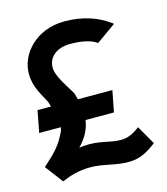

<svg xmlns="http://www.w3.org/2000/svg" viewBox="-95 -665 659 758"><g transform="rotate(-15 234.0 -285.5)"><path d="M15 -54 70 19C105 4 140 -7 188 -7C243 -7 282 12 341 12C391 12 422 -10 455 -34L411 -111C388 -94 365 -80 334 -80C290 -80 259 -96 207 -96C192 -96 180 -95 166 -93C191 -119 212 -150 218 -192H334L351 -279H210C208 -287 205 -296 203 -305L202 -306C190 -330 146 -387 146 -425C146 -469 182 -498 237 -498C285 -498 321 -490 345 -473L425 -530L414 -538C373 -567 315 -590 238 -590C120 -590 49 -505 49 -427C49 -370 76 -336 94 -299C96 -293 98 -286 100 -279H45L28 -190H116C115 -174 109 -168 102 -154C84 -118 55 -90 21 -60Z"/></g></svg>

Font: Charger Sport
Style: BdExt
Weight: 700
Designer: Jasper
Foundry: Cannot Into Space Fonts
Version: Version 1.1